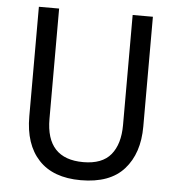

<svg xmlns="http://www.w3.org/2000/svg" viewBox="-52 -763 758 822"><g transform="rotate(5 327.0 -352.0)"><path d="M572 -242Q572 -127 511 -58.5Q450 10 325 10Q206 10 144 -56.5Q82 -123 82 -243V-714H169V-240Q169 -68 329 -68Q410 -68 447.5 -113.5Q485 -159 485 -241V-714H572Z"/></g></svg>

Font: Noto Sans Ethiopic SemCond
Style: Regular
Weight: 400
Width: 4
Designer: Monotype Design Team
Foundry: Monotype Imaging Inc.
Version: Version 2.102; ttfautohint (v1.8.4.7-5d5b)